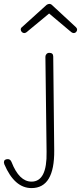

<svg xmlns="http://www.w3.org/2000/svg" viewBox="-130 -766 414 981"><path d="M-6 -597Q-13 -597 -18.5 -602.5Q-24 -608 -24 -615Q-24 -623 -17 -628L108 -741Q115 -746 122 -746Q130 -746 136 -740L258 -627Q264 -621 264 -615Q264 -608 259 -602.5Q254 -597 247 -597Q241 -597 234 -602L121 -697L5 -601Q-1 -597 -6 -597ZM31 195Q-56 195 -108 73Q-110 67 -110 64Q-110 47 -90 47Q-77 47 -71 62Q-32 162 31 162Q111 162 108 10Q102 -455 102 -476Q102 -484 107.5 -490Q113 -496 122 -496Q142 -496 142 -477Q143 -397 144.5 -237.5Q146 -78 147 2Q149 195 31 195Z"/></svg>

Font: Comic Neue Light
Style: Regular
Weight: 300
Designer: Craig Rozynski
Foundry: Craig Rozynski
Version: Version 2.003